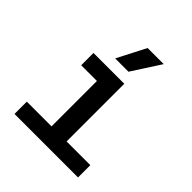

<svg xmlns="http://www.w3.org/2000/svg" viewBox="-211 -928 1071 1071"><g transform="rotate(45 325.0 -392.5)"><path d="M269 0V-552H388V0ZM74 0V-97H575V0ZM145 -455V-552H328V-455ZM252 -616 339 -785H466L357 -616Z"/></g></svg>

Font: Azeret Mono Thin Medium
Style: Regular
Weight: 500
Version: Version 1.002